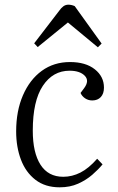

<svg xmlns="http://www.w3.org/2000/svg" viewBox="-20 -786 505 820"><path d="M279 -521Q346 -521 385 -490Q424 -459 424 -412Q424 -386 410.5 -371.5Q397 -357 374 -357Q357 -357 343.5 -366Q330 -375 324 -389L339 -409Q363 -441 342 -462.5Q321 -484 277 -484Q206 -484 163 -419.5Q120 -355 120 -228Q120 -134 153 -82.5Q186 -31 250 -31Q288 -31 323.5 -49Q359 -67 395 -108L418 -84Q400 -62 374 -39.5Q348 -17 313.5 -1.5Q279 14 235 14Q173 14 131.5 -18Q90 -50 69.5 -104Q49 -158 49 -225Q49 -312 78 -379Q107 -446 158.5 -483.5Q210 -521 279 -521ZM414 -600 398 -584 270 -690 141 -585 126 -601 232 -739Q241 -752 250.5 -759Q260 -766 272 -766Q285 -766 299 -760Z"/></svg>

Font: Literata 36pt Light
Style: Italic
Weight: 300
Italic angle: -2°
Designer: Latin by Veronika Burian and Jose Scaglione. Greek by Irene Vlachou. Cyrillic by Vera Evstafieva
Foundry: TypeTogether
Version: Version 3.002